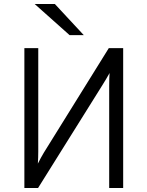

<svg xmlns="http://www.w3.org/2000/svg" viewBox="-20 -941 738 961"><path d="M102 0V-700H171.5V-181.5Q171.5 -169 171 -152.8Q170.5 -136.5 169.5 -122Q176.5 -136 184.5 -150.8Q192.5 -165.5 199.5 -177L524.5 -700H596.5V0H526.5V-510.5Q526.5 -551 528.5 -575.5Q521.5 -562.5 511.2 -545.5Q501 -528.5 493.5 -516.5L170.5 0ZM328.5 -765 153.5 -921H254.5L399.5 -765Z"/></svg>

Font: Overpass Light
Style: Regular
Weight: 300
Designer: Delve Withrington, Dave Bailey, Thomas Jockin
Foundry: Delve Fonts LLC
Version: Version 4.000; ttfautohint (v1.8.3)